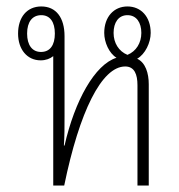

<svg xmlns="http://www.w3.org/2000/svg" viewBox="-20 -575 556 595"><path d="M180 -214V-463C180 -520 154 -555 108 -555C63 -555 36 -521 36 -471C36 -422 64 -388 106 -388C122 -388 135 -393 145 -401V0H179C226 -229 295 -369 368 -369C397 -369 406 -344 406 -311V0H441V-314C441 -348 431 -381 405 -393C430 -407 447 -443 447 -473C447 -523 417 -555 375 -555C333 -555 303 -523 303 -473C303 -444 318 -410 341 -396C274 -375 212 -264 180 -124H178C180 -153 180 -182 180 -214ZM107 -414C80 -414 64 -435 64 -471C64 -507 80 -528 108 -528C135 -528 150 -507 150 -471C150 -435 135 -414 107 -414ZM332 -473C332 -505 347 -528 375 -528C403 -528 418 -505 418 -473C418 -442 402 -416 375 -405C348 -416 332 -442 332 -473Z"/></svg>

Font: Noto Sans Thai Looped Condensed ExtraLight
Style: Regular
Weight: 200
Width: 3
Designer: Sasikarn Vongin, Ben Mitchell
Foundry: The Fontpad Ltd
Version: Version 1.001